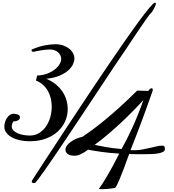

<svg xmlns="http://www.w3.org/2000/svg" viewBox="-20 -967 1279 1412"><path d="M1106 -892.6Q1101.1 -883.8 1097.4 -878.9Q1093.8 -874 1090.8 -870.8Q1087.9 -867.7 1085.4 -865.5Q1083 -863.3 1080.1 -859.9Q1071.3 -848.6 1055.9 -826.9Q1040.5 -805.2 1022.5 -778.8Q1004.4 -752.4 985.4 -724.1Q966.3 -695.8 950.4 -672.1Q934.6 -648.4 923.8 -631.8Q913.1 -615.2 911.1 -611.8Q901.4 -598.6 877 -562.7Q852.5 -526.9 818.1 -475.1Q783.7 -423.3 741 -359.1Q698.2 -294.9 652.1 -225.1Q606 -155.3 558.1 -83.5Q510.3 -11.7 465.3 55.4Q420.4 122.6 380.4 181.4Q340.3 240.2 309.6 283.9Q278.8 327.6 259.5 353Q240.2 378.4 236.8 378.4Q236.3 378.9 234.4 378.9Q233.4 379.4 228 379.4Q223.1 379.4 218.3 377.4Q213.4 375.5 213.4 369.6Q213.4 364.3 220.2 353Q274.4 269.5 330.8 183.1Q387.2 96.7 444.3 10Q501.5 -76.7 557.9 -162.1Q614.3 -247.6 668.9 -328.9Q723.6 -410.2 775.1 -486.1Q826.7 -562 873.5 -629.9Q883.3 -644 898.2 -665.3Q913.1 -686.5 930.7 -711.7Q948.2 -736.8 967.8 -763.9Q987.3 -791 1006.6 -817.1Q1025.9 -843.3 1044.2 -866.9Q1062.5 -890.6 1077.6 -908.4Q1092.8 -926.3 1103.8 -936.8Q1114.7 -947.3 1119.6 -947.3Q1126.5 -947.3 1126.5 -940.4Q1126.5 -935.5 1122.3 -924.6Q1118.2 -913.6 1106 -892.6ZM80.1 -130.9Q106.4 -128.4 116.7 -121.8Q127 -115.2 127 -105.5Q127 -94.2 120.6 -88.1Q114.3 -82 106 -78.9Q97.7 -75.7 90.1 -75Q82.5 -74.2 80.1 -74.2Q78.1 -74.2 75.9 -70.6Q73.7 -66.9 71.8 -62Q69.8 -57.1 68.6 -53Q67.4 -48.8 67.4 -47.4Q66.9 -44.9 66.7 -42.7Q66.4 -40.5 66.4 -38.6Q66.4 -20.5 79.1 -7.6Q91.8 5.4 111.1 13.7Q130.4 22 154.1 25.9Q177.7 29.8 199.7 29.8Q238.3 29.8 268.3 11Q298.3 -7.8 318.8 -37.8Q339.4 -67.9 349.9 -105.7Q360.4 -143.6 360.4 -182.1Q360.4 -212.9 353.8 -242.2Q347.2 -271.5 333 -296.9Q318.8 -322.3 297.1 -342.3Q275.4 -362.3 244.6 -374.5L252.9 -411.6Q294.4 -413.1 327.1 -425.5Q359.9 -438 382.8 -456.1Q405.8 -474.1 418 -494.9Q430.2 -515.6 430.2 -533.7Q430.2 -547.9 423.8 -560.5Q417.5 -573.2 406.5 -582.8Q395.5 -592.3 380.6 -597.7Q365.7 -603 349.1 -603Q333 -603 316.4 -601.3Q299.8 -599.6 284.2 -597.2Q268.6 -594.7 254.9 -592Q241.2 -589.4 231.9 -586.9Q229 -585.9 226.6 -585.9Q211.9 -585.9 211.9 -597.7Q211.9 -601.6 215.3 -603.5Q262.7 -624 306.4 -632.8Q350.1 -641.6 388.7 -641.6Q419.9 -641.6 445.3 -632.6Q470.7 -623.5 489 -608.9Q507.3 -594.2 517.3 -575.2Q527.3 -556.2 527.3 -536.1Q527.3 -517.6 516.6 -494.1Q505.9 -470.7 481.4 -449Q457 -427.2 417.5 -410.4Q377.9 -393.6 320.8 -387.7Q360.8 -370.6 390.4 -346.4Q419.9 -322.3 439.5 -293Q459 -263.7 468.5 -231Q478 -198.2 478 -164.6Q478 -120.1 460.2 -77.6Q442.4 -35.2 407.2 -2Q372.1 31.2 319.3 51.5Q266.6 71.8 196.3 71.8Q159.7 71.8 126.2 64.5Q92.8 57.1 67.4 43.2Q42 29.3 26.9 9.3Q11.7 -10.7 11.7 -36.6Q11.7 -43.9 13.2 -52.2Q17.6 -76.2 26.1 -91.3Q34.7 -106.4 44.4 -115.2Q54.2 -124 63.7 -127.4Q73.2 -130.9 80.1 -130.9ZM584.5 39.6Q614.3 20.5 656 -10Q697.8 -40.5 749.3 -82.8Q800.8 -125 861.1 -179.4Q921.4 -233.9 988.8 -300.8L1070.3 -298.3Q1076.7 -308.1 1083.3 -313Q1089.8 -317.9 1094.7 -317.9Q1103.5 -317.9 1103.5 -307.1Q1103.5 -303.2 1102.1 -298.3Q1079.6 -233.4 1057.6 -172.6Q1035.6 -111.8 1014.9 -56.6Q994.1 -1.5 975.3 47.1Q956.5 95.7 939.9 136.7Q945.3 137.7 950.2 137.7Q955.1 137.7 960.4 137.7H975.6Q999.5 137.7 1027.3 132.3Q1055.2 127 1082 120.8Q1108.9 114.7 1132.1 109.4Q1155.3 104 1170.4 104Q1188 104 1190.9 113.8L1192.4 124Q1192.9 125.5 1192.9 129.4Q1192.9 142.1 1179.9 149.4Q1167 156.7 1146 160.6Q1125 164.6 1098.1 165.8Q1071.3 167 1043.5 167Q1012.7 167 984.4 167Q956.1 167 929.7 166Q908.7 224.6 891.4 270.5Q874 316.4 860.8 347.9Q847.7 379.4 839.1 395.8Q830.6 412.1 827.1 412.1Q827.6 412.6 829.1 412.6Q829.6 412.6 830.1 413.1Q830.1 414.6 819.6 416.3Q809.1 418 793.7 419.9Q778.3 421.9 760.7 423.1Q743.2 424.3 729.5 424.3Q711.4 424.3 707 422.4Q720.2 403.8 735.6 380.1Q751 356.4 769.3 325.2Q787.6 293.9 809.3 253.9Q831.1 213.9 856.9 162.6Q783.2 158.2 726.8 150.1Q670.4 142.1 627.4 133.8Q568.4 178.2 529.8 178.2Q494.1 178.2 477.8 165.5Q461.4 152.8 461.4 134.8Q461.4 118.7 472.4 103.5Q483.4 88.4 501 75.7Q518.6 63 540.5 53.5Q562.5 43.9 584.5 39.6ZM676.3 98.1Q695.8 102.1 716.3 106.4Q736.8 110.8 760.3 114.7Q783.7 118.7 811.5 122.3Q839.4 126 874 128.9Q912.6 61 953.9 -29.1Q995.1 -119.1 1034.7 -231.4Q996.6 -189.5 952.4 -144.8Q908.2 -100.1 861.6 -56.9Q814.9 -13.7 767.6 26.1Q720.2 65.9 676.3 98.1Z"/></svg>

Font: Meddon
Style: Regular
Weight: 400
Designer: Vernon Adams
Foundry: Vernon Adams
Version: Version 1.000